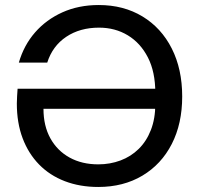

<svg xmlns="http://www.w3.org/2000/svg" viewBox="-20 -732 792 764"><path d="M371 12Q298 12 238 -11Q178 -34 135.5 -77.5Q93 -121 70 -182Q47 -243 47 -320Q47 -334 48 -348.5Q49 -363 50 -379H617V-299H153Q153 -231 180.5 -181.5Q208 -132 257 -105Q306 -78 371 -78Q418 -78 459.5 -93.5Q501 -109 532 -139.5Q563 -170 580.5 -215Q598 -260 598 -318V-363Q598 -446 568.5 -503.5Q539 -561 488.5 -591.5Q438 -622 374 -622Q298 -622 243.5 -585.5Q189 -549 168 -483H55Q75 -552 119.5 -603Q164 -654 228.5 -683Q293 -712 373 -712Q472 -712 547 -666.5Q622 -621 663.5 -539Q705 -457 705 -348Q705 -240 663.5 -159Q622 -78 546.5 -33Q471 12 371 12Z"/></svg>

Font: DM Sans 17pt Medium
Style: Regular
Weight: 500
Version: Version 4.004;gftools[0.9.30]